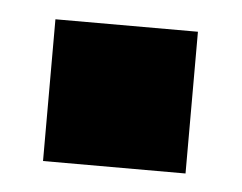

<svg xmlns="http://www.w3.org/2000/svg" viewBox="-29 -486 316 251"><g transform="rotate(5 128.5 -360.0)"><path d="M35 -267H222V-453H35Z"/></g></svg>

Font: Aspekta 800
Style: Regular
Weight: 800
Designer: Ivo Dolenc
Version: Version 2.000